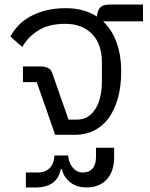

<svg xmlns="http://www.w3.org/2000/svg" viewBox="-20 -594 659 846"><path d="M142 -232H81V-301H163Q178 -301 191.5 -294.5Q205 -288 210 -272L282 -67H320Q369 -67 399 -112Q429 -157 429 -237V-319Q429 -400 385.5 -444.5Q342 -489 267 -489Q196 -489 150 -460.5Q104 -432 78 -387L26 -433Q39 -458 60.5 -481Q82 -504 112.5 -521Q143 -538 182.5 -548Q222 -558 270 -558Q350 -558 407 -521Q409 -548 421.5 -561Q434 -574 463 -574H610V-500H435V-499Q473 -463 493.5 -407.5Q514 -352 514 -278Q514 -213 499.5 -161.5Q485 -110 459 -74Q433 -38 395 -19Q357 0 311 0H223ZM94 166H146Q168 166 181.5 159Q195 152 203.5 141.5Q212 131 215.5 117.5Q219 104 220 91H280Q281 104 285.5 117.5Q290 131 298 141.5Q306 152 317.5 159Q329 166 346 166Q372 166 387.5 149Q403 132 403 98V57H483V98Q483 161 450.5 196.5Q418 232 361 232Q344 232 327.5 228Q311 224 296 214Q281 204 269.5 189Q258 174 253 151H248Q238 196 209 214Q180 232 142 232H94Z"/></svg>

Font: IBM Plex Thai
Style: Regular
Weight: 400
Designer: Mike Abbink, Paul van der Laan, Pieter van Rosmalen, Ben Mitchell, Mark Frömberg
Foundry: Bold Monday
Version: Version 1.0